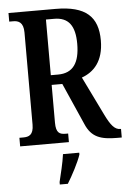

<svg xmlns="http://www.w3.org/2000/svg" viewBox="-61 -759 691 1024"><g transform="rotate(-5 284.0 -246.5)"><path d="M24 0H285V-46H272C240 -46 220 -54 220 -110V-312H277L375 -90C406 -16 456 0 545 0H568V-46H564C534 -46 513 -73 486 -128L384 -337C448 -360 502 -413 502 -526C502 -652 438 -714 276 -714H24V-668H45C72 -668 100 -659 100 -603V-110C100 -54 74 -46 45 -46H24ZM259 -364H220V-662H264C341 -662 375 -615 375 -519C375 -418 340 -364 259 -364ZM217 208V221H260C286 179 321 113 335 71V61H248C242 108 227 165 217 208Z"/></g></svg>

Font: Noto Serif Sinhala ExtraCondensed SemiBold
Style: Regular
Weight: 600
Width: 2
Designer: Jelle Bosma - Monotype Design Team
Foundry: Monotype Imaging Inc.
Version: Version 2.007